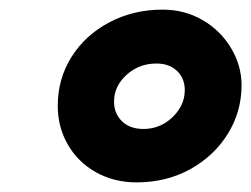

<svg xmlns="http://www.w3.org/2000/svg" viewBox="-20 -790 522 399"><path d="M318 -770Q364 -770 401.5 -748Q439 -726 460.5 -689.5Q482 -653 482 -613Q482 -558 453.5 -512Q425 -466 375.5 -438.5Q326 -411 264 -411Q217 -411 179.5 -432Q142 -453 121 -489.5Q100 -526 100 -570Q100 -626 128.5 -671.5Q157 -717 207 -743.5Q257 -770 318 -770ZM278 -522Q313 -522 338.5 -546.5Q364 -571 364 -603Q364 -627 348 -642.5Q332 -658 305 -658Q269 -658 243 -634.5Q217 -611 217 -579Q217 -554 233.5 -538Q250 -522 278 -522Z"/></svg>

Font: Arvo
Style: Bold Italic
Weight: 700
Italic angle: -13°
Designer: Anton Koovit (Cyrillic Expansion: Cyreal)
Foundry: Anton Koovit, Yassin Baggar
Version: Version 3.000